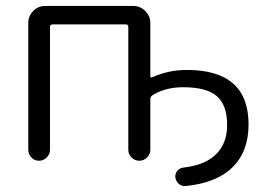

<svg xmlns="http://www.w3.org/2000/svg" viewBox="-20 -540 895 645"><path d="M75 -37V-463Q75 -486 91.5 -503Q108 -520 131 -520H428Q451 -520 468 -503Q485 -486 485 -463V-285Q485 -277 493 -281Q546 -305 608 -305Q815 -305 815 -122Q815 -31 761 22Q707 75 603 85Q590 86 580.5 77.5Q571 69 569 56Q568 43 575.5 34Q583 25 596 23Q668 15 705.5 -21.5Q743 -58 743 -120Q743 -187 708.5 -217Q674 -247 595 -247Q536 -247 492 -220Q485 -215 485 -207V-37Q485 -22 474 -11Q463 0 448 0Q433 0 422 -11Q411 -22 411 -37V-450Q411 -458 403 -458H157Q148 -458 148 -450V-37Q148 -22 137 -11Q126 0 111 0Q96 0 85.5 -11Q75 -22 75 -37Z"/></svg>

Font: Rounded Mplus 1c
Style: Regular
Weight: 400
Version: Version 1.059.20150529